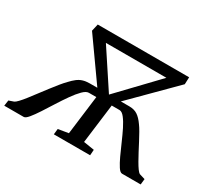

<svg xmlns="http://www.w3.org/2000/svg" viewBox="-178 -981 1328 1219"><g transform="rotate(30 485.5 -371.5)"><path d="M-35 0 -29 -41.5 7 -54Q15.5 -57.5 31.8 -74.5Q48 -91.5 68.2 -117.5Q88.5 -143.5 111.2 -173.8Q134 -204 157 -234Q180 -264 201 -289.8Q222 -315.5 238 -331.5Q257.5 -352.5 275.5 -366.5Q293.5 -380.5 314.8 -387.2Q336 -394 365 -394H420L209.5 -691L221.5 -743H891.5L889.5 -691L592.5 -393.5H654.5Q691 -393.5 715.5 -377.2Q740 -361 764 -326.5Q776 -310.5 790.2 -285.5Q804.5 -260.5 819.8 -231.2Q835 -202 850.5 -172.5Q866 -143 880.5 -117.8Q895 -92.5 907.2 -75.5Q919.5 -58.5 928.5 -54L969.5 -41.5L965 0H828.5Q814.5 0 798.2 -24.8Q782 -49.5 764 -88.2Q746 -127 727 -171Q708 -215 688.8 -253.8Q669.5 -292.5 650.2 -317.2Q631 -342 612.5 -342H555.5L519 -54L597.5 -41.5L594.5 0H328.5L333 -41.5L408 -54L444 -339.5H389.5Q370 -339.5 345.5 -315Q321 -290.5 293.8 -251.8Q266.5 -213 239.2 -169.8Q212 -126.5 186.8 -87.8Q161.5 -49 141.2 -24.5Q121 0 107.5 0ZM505.5 -393.5 768 -668H324.5Z"/></g></svg>

Font: Merriweather Medium
Style: Italic
Weight: 500
Italic angle: -7.8°
Version: Version 2.101